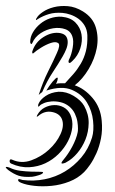

<svg xmlns="http://www.w3.org/2000/svg" viewBox="-21 -624 393 655"><path d="M226 -416Q225 -415 221 -411.5Q217 -408 214 -410Q212 -412 213 -416.5Q214 -421 215 -422Q223 -438 227 -461.5Q231 -485 226 -499Q220 -518 201.5 -524.5Q183 -531 160.5 -527.5Q138 -524 118 -511Q98 -498 89 -477Q88 -475 86.5 -474Q85 -473 84 -475Q82 -477 82 -481Q82 -498 91.5 -514Q101 -530 116 -542.5Q131 -555 150 -561.5Q169 -568 189 -567Q220 -564 236.5 -547Q253 -530 257 -507Q261 -484 253 -459Q245 -434 226 -416ZM193 -432Q178 -406 159 -377.5Q140 -349 123 -310Q119 -307 116.5 -305Q114 -303 111 -300Q125 -344 143.5 -381Q162 -418 173 -443Q186 -471 177.5 -477Q169 -483 152.5 -477.5Q136 -472 118.5 -461Q101 -450 95 -444Q91 -440 89 -443V-448Q99 -480 128 -498Q157 -516 185 -511Q199 -508 204.5 -500Q210 -492 210 -480.5Q210 -469 205 -456.5Q200 -444 193 -432ZM326 -212Q329 -180 323.5 -152Q318 -124 308 -101.5Q298 -79 286.5 -62.5Q275 -46 266 -37Q245 -16 215.5 -4.5Q186 7 155 10Q124 13 96.5 10Q69 7 52 0Q39 -5 41 -11Q42 -14 47 -12.5Q52 -11 56 -10Q94 -5 131.5 -12.5Q169 -20 200.5 -39Q232 -58 256.5 -87Q281 -116 293 -155Q300 -178 296.5 -212Q293 -246 275.5 -274.5Q258 -303 224 -317.5Q190 -332 137 -315Q141 -322 147 -330.5Q153 -339 158.5 -345.5Q164 -352 168.5 -356Q173 -360 175 -359Q177 -357 175 -350Q173 -343 170 -338Q177 -340 186.5 -340Q196 -340 201 -340Q215 -355 229 -371Q243 -387 254.5 -406.5Q266 -426 272 -449.5Q278 -473 277 -504Q276 -523 267.5 -537Q259 -551 246.5 -560Q234 -569 219.5 -574Q205 -579 192 -580Q166 -582 146 -576Q126 -570 108 -559Q103 -555 102 -556Q101 -558 102.5 -560Q104 -562 105 -564Q110 -573 125.5 -583.5Q141 -594 162.5 -599.5Q184 -605 210 -603Q236 -601 262 -585Q296 -564 306 -530Q316 -496 309 -459.5Q302 -423 281.5 -388.5Q261 -354 234 -333Q267 -322 294.5 -290Q322 -258 326 -212ZM266 -263Q282 -234 281.5 -204Q281 -174 270.5 -148Q260 -122 242.5 -101.5Q225 -81 206 -71Q204 -69 197 -67Q190 -65 189 -67Q188 -69 191.5 -74Q195 -79 197 -81Q203 -88 210.5 -99Q218 -110 225 -123Q232 -136 237 -149Q242 -162 244 -173Q245 -176 245 -186Q245 -196 243 -209Q241 -222 234.5 -236Q228 -250 215 -261Q201 -272 185 -275.5Q169 -279 155 -278Q141 -277 129.5 -272.5Q118 -268 114 -263Q109 -258 109 -262Q109 -266 110 -269Q116 -284 134.5 -296.5Q153 -309 179 -311Q205 -312 230 -297Q255 -282 266 -263ZM219 -233Q228 -213 225.5 -189.5Q223 -166 211 -142.5Q199 -119 179 -99Q159 -79 133.5 -67Q108 -55 78 -53.5Q48 -52 17 -66Q11 -69 12 -76Q13 -83 21 -79Q52 -65 85.5 -77Q119 -89 145.5 -113Q172 -137 185.5 -166.5Q199 -196 190 -218Q182 -237 156.5 -242Q131 -247 109 -228Q104 -224 104.5 -227Q105 -230 107 -233Q116 -249 131.5 -257Q147 -265 164 -265.5Q181 -266 196 -258Q211 -250 219 -233ZM126 -36Q126 -31 112 -26.5Q98 -22 89 -21Q60 -19 43 -24.5Q26 -30 7 -44Q0 -50 -1 -52Q-2 -54 0 -54.5Q2 -55 5.5 -54Q9 -53 12 -52Q28 -44 48 -41.5Q68 -39 85 -38.5Q102 -38 114 -38Q126 -38 126 -36Z"/></svg>

Font: Akronim
Style: Regular
Weight: 400
Designer: Grzegorz Klimczewski
Foundry: Fonty.PL
Version: Version 1.001